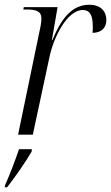

<svg xmlns="http://www.w3.org/2000/svg" viewBox="-31 -566 467 807"><path d="M136 -439 45 0H107L176 -322C194 -411 252 -524 317 -524C345 -524 359 -505 359 -455C359 -447 359 -438 358 -428C394 -428 416 -448 416 -482C416 -516 395 -546 344 -546C270 -546 225 -485 189 -397H187L211 -536H69L67 -526H81C119 -526 143 -520 143 -488C143 -478 141 -460 136 -439ZM-10 213 -11 221H-1C32 179 78 113 102 71L103 61H49C32 110 12 164 -10 213Z"/></svg>

Font: Noto Serif Display SemiCondensed Light
Style: Italic
Weight: 300
Width: 4
Italic angle: -12°
Designer: Monotype Design Team
Foundry: Monotype Imaging Inc.
Version: Version 2.009